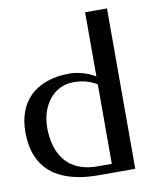

<svg xmlns="http://www.w3.org/2000/svg" viewBox="-82 -791 707 856"><g transform="rotate(-10 271.5 -363.0)"><path d="M298.8 0Q240.7 0 196.5 -9.3Q152.3 -18.6 119.9 -35.4Q87.4 -52.2 65.7 -75.2Q43.9 -98.1 30.8 -125.7Q17.6 -153.3 12.2 -184.1Q6.8 -214.8 6.8 -247.1Q6.8 -294.9 21.2 -335.7Q35.6 -376.5 65.2 -406Q94.7 -435.5 139.9 -452.4Q185.1 -469.2 247.1 -469.2Q271.5 -469.2 302.5 -460.9Q333.5 -452.6 361.8 -436V-726.1H460.9V0ZM106 -248Q106 -231.4 108.2 -209.7Q110.4 -188 117.2 -164.8Q124 -141.6 137 -119.4Q149.9 -97.2 171.1 -79.3Q192.4 -61.5 223.9 -50.8Q255.4 -40 298.8 -40H361.8V-399.9Q338.4 -414.1 313 -421.1Q287.6 -428.2 256.8 -428.2Q220.7 -428.2 192.6 -413.3Q164.6 -398.4 145.3 -373.5Q126 -348.6 116 -316.2Q106 -283.7 106 -248Z"/></g></svg>

Font: Federov2
Style: Regular
Weight: 400
Designer: Olexa M. Volochay | Cyreal.org
Foundry: Olexa M. Volochay | Cyreal.org
Version: Version 1.000